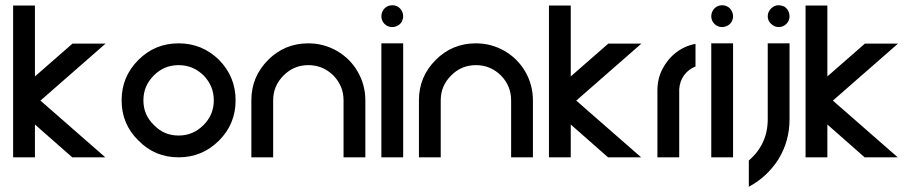

<svg xmlns="http://www.w3.org/2000/svg" viewBox="-20 -599 3470 731"><path d="M30 0H113V-125L255 0H381L134 -216L382 -433H256L113 -308V-578H30Z M660 0C720 0 771 -21 814 -64C856 -106 877 -157 877 -217C877 -277 856 -328 814 -371C771 -413 720 -434 660 -434C600 -434 549 -413 507 -371C464 -328 443 -277 443 -217C443 -157 464 -106 507 -64C549 -21 600 0 660 0ZM660 -83C623 -83 592 -96 566 -123C539 -149 526 -180 526 -217C526 -254 539 -285 566 -312C592 -338 623 -351 660 -351C697 -351 728 -338 755 -312C781 -285 794 -254 794 -217C794 -180 781 -149 755 -123C728 -96 697 -83 660 -83Z M937 0H1020V-217C1020 -254 1033 -285 1060 -312C1086 -338 1117 -351 1154 -351C1191 -351 1222 -338 1249 -312C1275 -285 1288 -254 1288 -217V0H1371V-217C1371 -256 1361 -293 1342 -326C1323 -359 1296 -386 1263 -405C1230 -424 1193 -434 1154 -434C1094 -434 1043 -413 1001 -371C958 -328 937 -277 937 -217Z M1432 0H1515V-434H1432ZM1473 -496C1481 -496 1488 -498 1495 -502C1501 -505 1506 -510 1510 -517C1513 -523 1515 -530 1515 -537C1515 -548 1511 -558 1503 -567C1495 -575 1485 -579 1474 -579C1462 -579 1452 -575 1444 -567C1436 -558 1432 -548 1432 -537C1432 -526 1436 -516 1444 -508C1452 -500 1462 -496 1473 -496Z M1575 0H1658V-217C1658 -254 1671 -285 1698 -312C1724 -338 1755 -351 1792 -351C1829 -351 1860 -338 1887 -312C1913 -285 1926 -254 1926 -217V0H2009V-217C2009 -256 1999 -293 1980 -326C1961 -359 1934 -386 1901 -405C1868 -424 1831 -434 1792 -434C1732 -434 1681 -413 1639 -371C1596 -328 1575 -277 1575 -217Z M2070 0H2153V-125L2295 0H2421L2174 -216L2422 -433H2296L2153 -308V-578H2070Z M2483 0H2566V-103V-252V-253V-255V-257V-258V-259C2567 -278 2573 -296 2584 -312C2595 -327 2610 -339 2628 -346V-432C2601 -427 2576 -416 2554 -399C2532 -382 2515 -361 2502 -336C2489 -311 2483 -284 2483 -255Z M2688 0H2771V-434H2688ZM2729 -496C2737 -496 2744 -498 2751 -502C2757 -505 2762 -510 2766 -517C2769 -523 2771 -530 2771 -537C2771 -548 2767 -558 2759 -567C2751 -575 2741 -579 2730 -579C2718 -579 2708 -575 2700 -567C2692 -558 2688 -548 2688 -537C2688 -526 2692 -516 2700 -508C2708 -500 2718 -496 2729 -496Z M2831 112C2878 87 2915 52 2944 7C2972 -39 2986 -90 2986 -145V-434H2903V-145C2903 -82 2879 -29 2831 12ZM2945 -496C2956 -496 2966 -500 2974 -508C2982 -516 2986 -526 2986 -537C2986 -544 2984 -551 2981 -558C2977 -565 2972 -570 2966 -574C2959 -577 2952 -579 2945 -579C2939 -579 2934 -578 2929 -576C2924 -573 2919 -570 2916 -567C2912 -563 2909 -559 2907 -554C2904 -549 2903 -543 2903 -537C2903 -526 2907 -516 2916 -508C2924 -500 2934 -496 2945 -496Z M3047 0H3130V-125L3272 0H3398L3151 -216L3399 -433H3273L3130 -308V-578H3047Z"/></svg>

Font: Kunika
Style: Regular
Weight: 400
Designer: Leo Kuroshita
Foundry: kurogedelic
Version: Version 1.000;PS 001.000;hotconv 1.0.88;makeotf.lib2.5.64775